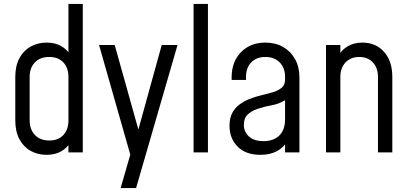

<svg xmlns="http://www.w3.org/2000/svg" viewBox="-20 -770 2066 970"><path d="M215.5 12.2Q171 12.2 135.1 -7.7Q99.2 -27.6 78.2 -66.5Q57.2 -105.4 57.2 -162V-381.2Q57.2 -437.5 78.2 -476.2Q99.2 -515 135.1 -534.9Q171 -554.8 215.5 -554.8Q258.2 -554.8 289.1 -537.2Q319.9 -519.6 338 -488.2L325.8 -472V-750H398.2V0H325.8V-70.5L338 -54.2Q319.9 -23 289.1 -5.4Q258.2 12.2 215.5 12.2ZM228.9 -60.2Q275 -60.2 300.4 -88.1Q325.8 -115.9 325.8 -161.2V-381.2Q325.8 -427 300.2 -454.6Q274.6 -482.2 228.5 -482.2Q182.4 -482.2 156.1 -454.6Q129.8 -427 129.8 -381.2V-162Q129.8 -116.6 156.1 -88.4Q182.4 -60.2 228.9 -60.2Z M589.5 180 638.2 11.2 480.5 -542.5H559.5L687.8 -84.5H670.5L797 -542.5H876.8L667.5 180Z M958 0V-750H1030.5V0Z M1296.2 12.2Q1221.6 12.2 1180.6 -29.2Q1139.5 -70.8 1139.5 -134.6Q1139.5 -174 1153.9 -200.2Q1168.2 -226.4 1191 -242.8Q1213.8 -259.2 1239.2 -269.5Q1270 -281.8 1301.7 -289.1Q1333.4 -296.4 1360.3 -304.6Q1387.2 -312.9 1403.8 -327.4Q1420.2 -342 1420.2 -368.2V-381.2Q1420.2 -427 1393.2 -454.6Q1366.1 -482.2 1320.8 -482.2Q1275.4 -482.2 1249.1 -454.6Q1222.8 -427 1222.8 -381.2V-366.2H1150.2V-378.8Q1150.2 -457.8 1197.4 -506.2Q1244.5 -554.8 1320.8 -554.8Q1371.6 -554.8 1410.3 -532.7Q1449 -510.6 1470.9 -470.9Q1492.8 -431.2 1492.8 -378.8V0H1420.2V-74.8L1432.5 -58.8Q1413.6 -25 1379.1 -6.4Q1344.6 12.2 1296.2 12.2ZM1311.4 -57Q1362.4 -57 1391.3 -85.6Q1420.2 -114.2 1420.2 -168V-263.8Q1390 -244.8 1352.4 -238.1Q1314.9 -231.5 1281 -220Q1250.9 -209.8 1231.4 -191.6Q1212 -173.5 1212 -140Q1212 -103.6 1237.9 -80.3Q1263.8 -57 1311.4 -57Z M1627 0V-542.5H1699.5V-469.8L1687 -484.2Q1705.8 -518.4 1737.4 -536.6Q1769.1 -554.8 1810.9 -554.8Q1879 -554.8 1920.5 -507.9Q1962 -461.1 1962 -381.2V0H1889.5V-381.2Q1889.5 -427 1863.8 -454.6Q1838 -482.2 1795.2 -482.2Q1751.8 -482.2 1725.6 -454.6Q1699.5 -427 1699.5 -381.2V0Z"/></svg>

Font: Mohave Light
Style: Regular
Weight: 300
Designer: Gumpita Rahayu
Foundry: Tokotype
Version: Version 2.003